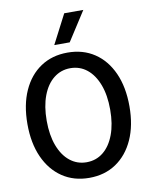

<svg xmlns="http://www.w3.org/2000/svg" viewBox="-100 -1005 851 1090"><g transform="rotate(-10 325.0 -460.5)"><path d="M326 12Q237 12 171 -32.5Q105 -77 68.5 -158Q32 -239 32 -349Q32 -460 68.5 -541Q105 -622 171 -666Q237 -710 326 -710Q415 -710 481 -666Q547 -622 583.5 -541Q620 -460 620 -349Q620 -239 583.5 -158Q547 -77 481 -32.5Q415 12 326 12ZM326 -78Q381 -78 422 -111Q463 -144 486 -205Q509 -266 509 -349Q509 -433 486 -493.5Q463 -554 422 -587Q381 -620 326 -620Q272 -620 230.5 -587Q189 -554 166 -493Q143 -432 143 -349Q143 -266 166 -205Q189 -144 230.5 -111Q272 -78 326 -78ZM260 -765 347 -933H457L349 -765Z"/></g></svg>

Font: Azeret Mono Thin
Style: Regular
Weight: 400
Version: Version 1.002